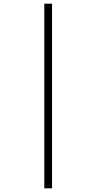

<svg xmlns="http://www.w3.org/2000/svg" viewBox="-20 -780 511 1040"><path d="M220 240V-760H262V240Z"/></svg>

Font: Noto Serif Condensed Light
Style: Italic
Weight: 300
Width: 3
Italic angle: -12°
Designer: Monotype Design Team
Foundry: Monotype Imaging Inc.
Version: Version 2.014; ttfautohint (v1.8.4.7-5d5b)